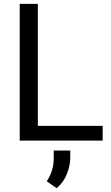

<svg xmlns="http://www.w3.org/2000/svg" viewBox="-20 -731 579 998"><path d="M513.7 -76.7V0H82.5V-710.9H176.8V-76.7ZM345.2 51.3V89.8Q345.2 128.4 327.9 172.9Q310.5 217.3 274.4 247.1L223.1 211.4Q241.2 183.6 250.2 154.3Q259.3 125 259.3 90.8V51.3Z"/></svg>

Font: Vazirmatn UI
Style: Regular
Weight: 400
Designer: Saber Rastikerdar
Foundry: Saber Rastikerdar
Version: Version 33.003